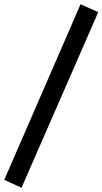

<svg xmlns="http://www.w3.org/2000/svg" viewBox="-59 -715 481 901"><path d="M319 -695 402 -658 42 166 -39 129Z"/></svg>

Font: Faustina VF Beta
Style: Regular
Weight: 400
Designer: Alfonso Garcia
Foundry: Omnibus-Type
Version: Version 1.006